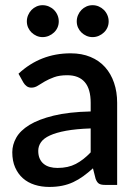

<svg xmlns="http://www.w3.org/2000/svg" viewBox="-20 -730 542 758"><path d="M338 -223Q280.5 -221 241 -213.8Q201.5 -206.5 177 -195.2Q152.5 -184 141.8 -168.5Q131 -153 131 -134.5Q131 -116.5 136.8 -103.8Q142.5 -91 152.8 -82.8Q163 -74.5 176.8 -70.8Q190.5 -67 207 -67Q249 -67 279.2 -82.8Q309.5 -98.5 338 -128.5ZM53 -439Q139.5 -519.5 259 -519.5Q303 -519.5 337.2 -505.2Q371.5 -491 394.8 -465Q418 -439 430.2 -403.2Q442.5 -367.5 442.5 -324V0H394.5Q379 0 371 -4.8Q363 -9.5 357.5 -24L347 -65.5Q327.5 -48 308.5 -34.2Q289.5 -20.5 269.2 -11Q249 -1.5 225.8 3.2Q202.5 8 174.5 8Q143.5 8 116.8 -0.5Q90 -9 70.5 -26.2Q51 -43.5 39.8 -69Q28.5 -94.5 28.5 -129Q28.5 -158.5 44.2 -186.5Q60 -214.5 96.2 -236.8Q132.5 -259 191.8 -273.5Q251 -288 338 -290V-324Q338 -379 314.5 -406Q291 -433 245.5 -433Q214.5 -433 193.5 -425.2Q172.5 -417.5 157 -408.5Q141.5 -399.5 129.5 -391.8Q117.5 -384 104 -384Q93 -384 85.2 -389.8Q77.5 -395.5 72.5 -404ZM212 -645.5Q212 -632.5 207 -621.2Q202 -610 193.2 -601.8Q184.5 -593.5 172.8 -588.5Q161 -583.5 148 -583.5Q135.5 -583.5 124.2 -588.5Q113 -593.5 104.5 -601.8Q96 -610 91 -621.2Q86 -632.5 86 -645.5Q86 -658.5 91 -670.2Q96 -682 104.5 -690.8Q113 -699.5 124.2 -704.5Q135.5 -709.5 148 -709.5Q161 -709.5 172.8 -704.5Q184.5 -699.5 193.2 -690.8Q202 -682 207 -670.2Q212 -658.5 212 -645.5ZM409 -645.5Q409 -632.5 404 -621.2Q399 -610 390.2 -601.8Q381.5 -593.5 370 -588.5Q358.5 -583.5 345.5 -583.5Q332.5 -583.5 321.2 -588.5Q310 -593.5 301.5 -601.8Q293 -610 288 -621.2Q283 -632.5 283 -645.5Q283 -658.5 288 -670.2Q293 -682 301.5 -690.8Q310 -699.5 321.2 -704.5Q332.5 -709.5 345.5 -709.5Q358.5 -709.5 370 -704.5Q381.5 -699.5 390.2 -690.8Q399 -682 404 -670.2Q409 -658.5 409 -645.5Z"/></svg>

Font: LatoLatin Semibold
Style: Regular
Weight: 600
Designer: Lukasz Dziedzic with Adam Twardoch and Botio Nikoltchev
Foundry: tyPoland Lukasz Dziedzic
Version: Version 2.015; 2015-08-06; http://www.latofonts.com/